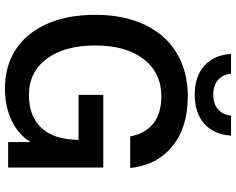

<svg xmlns="http://www.w3.org/2000/svg" viewBox="-109 -833 955 777"><g transform="rotate(90 368.5 -444.5)"><path d="M660 -494H532Q521 -555 479.5 -587.5Q438 -620 370 -620Q275 -620 219.5 -548.5Q164 -477 164 -353Q164 -228 218 -156Q272 -84 365 -84Q449 -84 497 -134Q545 -184 546 -285H364V-385H658V0H555V-88H553Q524 -41 467.5 -14Q411 13 338 13Q247 13 180 -31Q113 -75 76.5 -157.5Q40 -240 40 -353Q40 -468 80 -552.5Q120 -637 194.5 -682Q269 -727 370 -727Q496 -727 572.5 -664Q649 -601 660 -494ZM363 -755Q290 -755 246.5 -793.5Q203 -832 198 -902H278Q282 -868 304 -849Q326 -830 363 -830Q400 -830 422 -849Q444 -868 448 -902H529Q524 -832 480.5 -793.5Q437 -755 363 -755Z"/></g></svg>

Font: CST
Style: Medium
Weight: 500
Version: Version 1.00